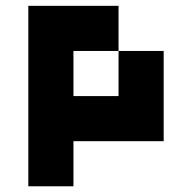

<svg xmlns="http://www.w3.org/2000/svg" viewBox="-20 -489 665 665"><path d="M390.6 -312.5H234.4V-156.2H390.6ZM546.9 0H234.4V156.2H78.1V-468.8H390.6V-312.5H546.9Z"/></svg>

Font: Sorena-Fanum Normal
Style: Regular
Weight: 400
Designer: Mohammad Darvishi
Version: Version 1.000;March 20, 2024;FontCreator 15.0.0.2958 64-bit